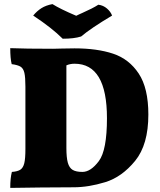

<svg xmlns="http://www.w3.org/2000/svg" viewBox="-20 -914 779 937"><path d="M704 -355Q704 -208 639.5 -129Q575 -50 493.5 -25Q412 0 339 0Q268 0 178 1Q88 2 30 3Q30 -45 38 -75Q66 -77 79.5 -86Q93 -95 98.5 -117.5Q104 -140 104 -187V-491Q104 -537 99 -558.5Q94 -580 80.5 -588.5Q67 -597 37 -601Q30 -629 30 -679Q101 -676 239 -676Q265 -676 280 -677L344 -678Q454 -678 532 -652Q610 -626 657 -555Q704 -484 704 -355ZM502 -337Q502 -603 344 -603Q322 -603 304 -595V-192Q304 -145 311 -120Q318 -95 334.5 -85Q351 -75 382 -75Q423 -75 462.5 -128Q502 -181 502 -337ZM142 -838Q160 -860 182 -874Q204 -888 236 -894Q274 -870 352 -837Q360 -841 367.5 -844.5Q375 -848 382 -851Q432 -873 460 -891Q484 -888 502 -872.5Q520 -857 527 -838Q423 -776 376 -736Q342 -725 286 -725Q233 -778 142 -838Z"/></svg>

Font: Vollkorn SC Black
Style: Regular
Weight: 900
Designer: Friedrich Althausen
Foundry: Friedrich Althausen
Version: Version 4.015